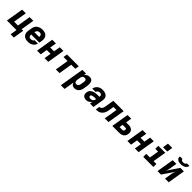

<svg xmlns="http://www.w3.org/2000/svg" viewBox="595 -2976 5410 5410"><g transform="rotate(45 3300.0 -270.5)"><path d="M368 201 402 0H21L107 -520H254L187 -120H340L406 -520H553L487 -120H550L497 201Z M861 8Q828 8 796 2.5Q764 -3 736.5 -17.5Q709 -32 688.5 -55Q668 -78 657.5 -107.5Q647 -137 646.5 -169.5Q646 -202 652 -235L668 -335Q673 -363 683 -390Q693 -417 711 -440.5Q729 -464 753.5 -481.5Q778 -499 805 -509.5Q832 -520 860 -524Q888 -528 916 -528Q948 -528 980 -522.5Q1012 -517 1039 -502.5Q1066 -488 1086 -464.5Q1106 -441 1116 -412Q1126 -383 1126.5 -350.5Q1127 -318 1122 -285L1109 -205H783Q780 -185 783 -166Q786 -147 796 -132Q806 -117 823.5 -110Q841 -103 861 -103Q876 -103 891 -105Q906 -107 920.5 -113.5Q935 -120 947.5 -131.5Q960 -143 964 -158H1099Q1093 -133 1080.5 -109.5Q1068 -86 1049.5 -66Q1031 -46 1008.5 -31Q986 -16 961 -7.5Q936 1 911 4.5Q886 8 861 8ZM991 -315Q993 -335 990.5 -354Q988 -373 978 -388Q968 -403 951 -410Q934 -417 914 -417Q894 -417 874 -410.5Q854 -404 838 -390Q822 -376 813.5 -356.5Q805 -337 801 -317V-315Z M1221 0 1307 -520H1454L1421 -325H1574L1606 -520H1753L1667 0H1520L1554 -206H1402L1368 0Z M1970 0 2037 -400H1875L1895 -520H2365L2345 -400H2183L2117 0Z M2385 215 2507 -520H2654L2642 -449Q2655 -468 2673 -483.5Q2691 -499 2711.5 -509Q2732 -519 2754 -523.5Q2776 -528 2798 -528Q2825 -528 2850.5 -519Q2876 -510 2892.5 -490.5Q2909 -471 2917 -446Q2925 -421 2928 -394.5Q2931 -368 2928.5 -340Q2926 -312 2922 -285L2905 -185Q2901 -161 2894.5 -137.5Q2888 -114 2876 -92Q2864 -70 2847 -50.5Q2830 -31 2808 -17.5Q2786 -4 2762 2Q2738 8 2714 8Q2690 8 2667.5 2Q2645 -4 2628 -17.5Q2611 -31 2600 -50.5Q2589 -70 2583 -92L2532 215ZM2672 -112Q2689 -112 2706 -119Q2723 -126 2734.5 -140Q2746 -154 2752.5 -171Q2759 -188 2762 -204L2778 -304Q2780 -317 2781 -329Q2782 -341 2780 -353Q2778 -365 2774 -375.5Q2770 -386 2762 -394Q2754 -402 2742 -405Q2730 -408 2718 -408Q2702 -408 2685.5 -403.5Q2669 -399 2655.5 -389Q2642 -379 2633.5 -363.5Q2625 -348 2623 -332L2606 -232Q2604 -218 2603 -204Q2602 -190 2603.5 -177Q2605 -164 2610 -151.5Q2615 -139 2624 -129.5Q2633 -120 2645.5 -116Q2658 -112 2672 -112Z M3180 8Q3146 8 3115 -2.5Q3084 -13 3064 -37Q3044 -61 3039 -94Q3034 -127 3039 -161Q3043 -183 3051 -204Q3059 -225 3074 -242Q3089 -259 3108.5 -272Q3128 -285 3149 -294Q3170 -303 3191.5 -308.5Q3213 -314 3234.5 -317.5Q3256 -321 3277 -322Q3298 -323 3319 -323H3384L3385 -331Q3388 -348 3385.5 -365Q3383 -382 3373 -394.5Q3363 -407 3346.5 -412Q3330 -417 3313 -417Q3297 -417 3280 -413.5Q3263 -410 3248.5 -400Q3234 -390 3224 -375Q3214 -360 3211 -344H3076Q3081 -370 3092 -395Q3103 -420 3120.5 -442.5Q3138 -465 3160.5 -482Q3183 -499 3208.5 -509.5Q3234 -520 3260.5 -524Q3287 -528 3313 -528Q3344 -528 3373.5 -523.5Q3403 -519 3429.5 -507.5Q3456 -496 3477 -476Q3498 -456 3509.5 -430Q3521 -404 3522.5 -373.5Q3524 -343 3518 -313L3467 0H3331L3344 -84Q3331 -63 3312.5 -45Q3294 -27 3272.5 -15Q3251 -3 3227 2.5Q3203 8 3180 8ZM3253 -103Q3273 -103 3294 -111Q3315 -119 3330.5 -135Q3346 -151 3354 -171.5Q3362 -192 3366 -212H3319Q3310 -212 3300 -212Q3290 -212 3280 -211Q3270 -210 3260 -208.5Q3250 -207 3239.5 -205Q3229 -203 3219.5 -200Q3210 -197 3200.5 -192Q3191 -187 3184 -178.5Q3177 -170 3175 -160Q3173 -146 3179.5 -133.5Q3186 -121 3198 -114Q3210 -107 3224 -105Q3238 -103 3253 -103Z M3563 0 3583 -120Q3600 -120 3618 -125.5Q3636 -131 3649.5 -144Q3663 -157 3671.5 -173.5Q3680 -190 3685.5 -207.5Q3691 -225 3694 -242Q3697 -259 3700 -277V-278Q3700 -278 3700 -278.5Q3700 -279 3701 -280L3740 -520H4153L4067 0H3920L3986 -400H3867L3844 -261Q3840 -236 3834.5 -210Q3829 -184 3819.5 -158.5Q3810 -133 3795.5 -109.5Q3781 -86 3761 -66Q3741 -46 3717 -31.5Q3693 -17 3667 -10Q3641 -3 3615 -1.5Q3589 0 3563 0Z M4221 0 4307 -520H4454L4425 -346H4525Q4552 -346 4578 -341.5Q4604 -337 4626.5 -326Q4649 -315 4666.5 -296.5Q4684 -278 4693 -254.5Q4702 -231 4703 -204.5Q4704 -178 4700 -151Q4696 -129 4687.5 -107Q4679 -85 4664 -66.5Q4649 -48 4629 -34.5Q4609 -21 4587 -13.5Q4565 -6 4542.5 -3Q4520 0 4498 0ZM4498 -120Q4508 -120 4518.5 -123Q4529 -126 4537 -133Q4545 -140 4549.5 -150Q4554 -160 4556 -170Q4558 -179 4557.5 -189Q4557 -199 4553.5 -207.5Q4550 -216 4542.5 -221Q4535 -226 4525 -226H4405L4387 -120Z M4821 0 4907 -520H5054L5021 -325H5174L5206 -520H5353L5267 0H5120L5154 -206H5002L4968 0Z M5454 0V-120H5598L5645 -400H5533V-520H5811L5745 -120H5857V0ZM5655 -585 5683 -756H5854L5826 -585Z M6021 0 6107 -520H6254L6219 -312Q6216 -294 6212.5 -276Q6209 -258 6203.5 -240Q6198 -222 6191 -204.5Q6184 -187 6176 -169L6413 -520H6553L6467 0H6320L6354 -208Q6357 -226 6361 -244Q6365 -262 6370.5 -280Q6376 -298 6383 -315.5Q6390 -333 6398 -351L6160 0ZM6343 -600Q6321 -600 6299 -602.5Q6277 -605 6257 -611.5Q6237 -618 6219.5 -629.5Q6202 -641 6190.5 -658Q6179 -675 6176 -696.5Q6173 -718 6177 -740H6279Q6277 -725 6283.5 -713Q6290 -701 6302 -694.5Q6314 -688 6328 -685.5Q6342 -683 6357 -683Q6371 -683 6386 -685.5Q6401 -688 6415 -694.5Q6429 -701 6440 -713Q6451 -725 6453 -740H6555Q6552 -718 6542 -696.5Q6532 -675 6514.5 -658Q6497 -641 6476 -629.5Q6455 -618 6432.5 -611.5Q6410 -605 6387.5 -602.5Q6365 -600 6343 -600Z"/></g></svg>

Font: Iosevka SS04 Hv Ex Obl
Style: Regular
Weight: 900
Width: 7
Italic angle: -9°
Monospace: yes
Designer: Belleve Invis
Foundry: Belleve Invis
Version: Version 19.0.0; ttfautohint (v1.8.4)